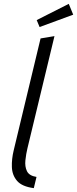

<svg xmlns="http://www.w3.org/2000/svg" viewBox="-20 -963 399 994"><path d="M155 11Q94 3 68.5 -26.5Q43 -56 41.5 -98Q40 -140 51 -185L190 -764L262 -776L122 -195Q115 -166 111.5 -133.5Q108 -101 119.5 -77Q131 -53 169 -47ZM185 -823 170 -859 336 -943 359 -887Z"/></svg>

Font: Ubuntu Sans Condensed
Style: Italic
Weight: 400
Width: 3
Italic angle: -13.5°
Designer: Dalton Maag Ltd
Foundry: Dalton Maag Ltd
Version: Version 1.006; ttfautohint (v1.8.4.7-5d5b)